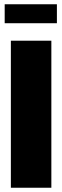

<svg xmlns="http://www.w3.org/2000/svg" viewBox="-20 -881 292 901"><path d="M31 -690H221V0H31ZM2 -861H247V-772H2Z"/></svg>

Font: Decalotype Black
Style: Regular
Weight: 900
Designer: Alfredo Marco Pradil
Foundry: Alfredo Marco Pradil
Version: Version 1.0